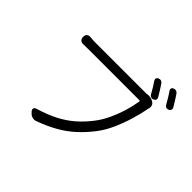

<svg xmlns="http://www.w3.org/2000/svg" viewBox="-189 -1101 1379 1379"><g transform="rotate(45 500.0 -412.0)"><path d="M731 -819Q742 -824 752.5 -820.5Q763 -817 769 -807Q783 -787 796.5 -765Q810 -743 823 -721Q835 -697 809 -686Q799 -681 788.5 -685Q778 -689 772 -699Q748 -744 719 -786Q713 -796 716 -805.5Q719 -815 731 -819ZM857 -844Q868 -849 879 -846Q890 -843 897 -833Q911 -813 924.5 -791Q938 -769 951 -747Q957 -737 953.5 -726.5Q950 -716 939 -711Q915 -701 901 -725Q888 -748 874.5 -770.5Q861 -793 847 -812Q841 -822 843.5 -831Q846 -840 857 -844ZM816 -667Q828 -660 832 -647.5Q836 -635 833 -621Q832 -620 831.5 -617.5Q831 -615 829 -604Q819 -551 799 -484Q779 -417 749.5 -351Q720 -285 680 -234Q635 -176 584 -129.5Q533 -83 470 -47Q407 -11 324 19Q309 25 291 20.5Q273 16 262 3L253 -6Q242 -19 245 -29.5Q248 -40 264 -45Q350 -71 413.5 -104Q477 -137 526 -180Q575 -223 617 -277Q653 -323 679.5 -380Q706 -437 723.5 -495Q741 -553 748 -601Q751 -611 741 -611Q721 -611 679.5 -611Q638 -611 585 -611Q532 -611 476 -611Q420 -611 369 -611Q318 -611 281.5 -611Q245 -611 231 -611Q209 -611 195.5 -610.5Q182 -610 172 -610Q156 -609 145.5 -619Q135 -629 135 -645V-650Q135 -666 145.5 -675.5Q156 -685 172 -683Q196 -680 231 -680Q245 -680 284 -680Q323 -680 377 -680Q431 -680 489.5 -680Q548 -680 601 -680Q654 -680 691.5 -680Q729 -680 740 -680L757 -682Q771 -684 787.5 -680Q804 -676 816 -667Z"/></g></svg>

Font: Chiron GoRound TC N
Style: Regular
Weight: 350
Designer: Ryoko NISHIZUKA 西塚涼子 (kana, bopomofo & ideographs); Paul D. Hunt (Latin, Greek & Cyrillic); Sandoll Communications 산돌커뮤니
Foundry: Adobe
Version: Version 1.000;hotconv 1.1.1;makeotfexe 2.6.0